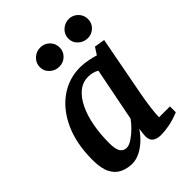

<svg xmlns="http://www.w3.org/2000/svg" viewBox="-207 -828 947 947"><g transform="rotate(-45 266.0 -354.5)"><path d="M157 9Q124 9 94.5 -4.5Q65 -18 48 -51Q31 -84 31 -143Q31 -256 68 -338Q105 -420 168.5 -465Q232 -510 311 -510Q337 -510 366.5 -504Q396 -498 411 -493L435 -530L490 -521L431 -210Q423 -168 417.5 -125.5Q412 -83 412 -60H488V-19Q448 -3 416.5 3Q385 9 358 9Q329 9 313.5 -3Q298 -15 298 -39Q298 -43 298.5 -51.5Q299 -60 300.5 -70.5Q302 -81 303 -89Q284 -60 259 -37.5Q234 -15 208 -3Q182 9 157 9ZM193 -66Q210 -66 232.5 -81Q255 -96 276 -117Q297 -138 308 -155L363 -434Q350 -442 335.5 -445.5Q321 -449 307 -449Q268 -449 238.5 -425Q209 -401 188.5 -358Q168 -315 158 -260.5Q148 -206 148 -145Q148 -100 160 -83Q172 -66 193 -66ZM440 -584Q412 -584 391 -603Q370 -622 370 -650Q370 -679 391 -698.5Q412 -718 440 -718Q467 -718 487 -698.5Q507 -679 507 -650Q507 -622 487 -603Q467 -584 440 -584ZM241 -584Q213 -584 192 -603Q171 -622 171 -650Q171 -679 192 -698.5Q213 -718 241 -718Q269 -718 289 -698.5Q309 -679 309 -650Q309 -622 289 -603Q269 -584 241 -584Z"/></g></svg>

Font: Manuale SemiBold
Style: Italic
Weight: 600
Italic angle: -11°
Designer: Eduardo Tunni / Pablo Cosgaya
Foundry: Eduardo Tunni / Pablo Cosgaya
Version: Version 1.002